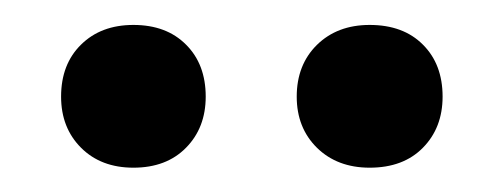

<svg xmlns="http://www.w3.org/2000/svg" viewBox="-20 -664 402 154"><path d="M87 -529.5Q61 -529.5 45 -545.5Q29 -561.5 29 -586.5Q29 -612.5 45 -628.2Q61 -644 87 -644Q113.5 -644 129.2 -628.2Q145 -612.5 145 -586.5Q145 -561.5 129.2 -545.5Q113.5 -529.5 87 -529.5ZM276.5 -529.5Q250.5 -529.5 234.2 -545.5Q218 -561.5 218 -586.5Q218 -612 234.2 -628Q250.5 -644 276.5 -644Q303.5 -644 319.2 -628.2Q335 -612.5 335 -586.5Q335 -561.5 319.2 -545.5Q303.5 -529.5 276.5 -529.5Z"/></svg>

Font: Fraunces 11pt
Style: Regular
Weight: 400
Version: Version 1.000;[b76b70a41]